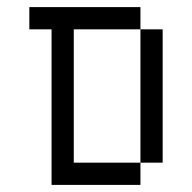

<svg xmlns="http://www.w3.org/2000/svg" viewBox="-20 -520 540 540"><path d="M62.5 -500V-437.5H125V0H375V-62.5H187.5V-437.5H375V-500ZM375 -437.5V-62.5H437.5V-437.5Z"/></svg>

Font: Medodica
Style: Regular
Weight: 400
Version: Version 001.000